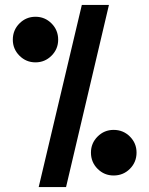

<svg xmlns="http://www.w3.org/2000/svg" viewBox="-20 -738 606 779"><path d="M137 21 312 -718H422L248 21ZM441 -26Q403 -26 376 -53Q349 -80 349 -119Q349 -157 376 -184Q403 -211 441 -211Q480 -211 507 -184Q534 -157 534 -119Q534 -80 507 -53Q480 -26 441 -26ZM124 -485Q86 -485 59 -512Q32 -539 32 -577Q32 -616 59 -643Q86 -670 124 -670Q162 -670 189 -643Q216 -616 216 -577Q216 -539 189 -512Q162 -485 124 -485Z"/></svg>

Font: Stick No Bills ExtraLight
Style: Bold
Weight: 700
Version: Version 2.000